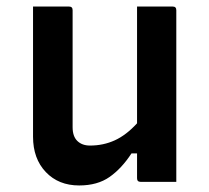

<svg xmlns="http://www.w3.org/2000/svg" viewBox="-20 -556 640 587"><path d="M191 -536Q202 -536 202 -525V-167Q202 -139 216.5 -125Q231 -111 255 -111Q296 -111 331 -127Q366 -143 399 -179V-536H508Q519 -536 519 -525V0H410Q399 0 399 -11V-87H382Q352 -41 315 -15Q278 11 222 11Q159 11 120 -30Q81 -71 81 -138V-536Z"/></svg>

Font: Recursive Mn Lnr St SmB
Style: Regular
Weight: 600
Monospace: yes
Version: Version 1.079;hotconv 1.0.112;makeotfexe 2.5.65598; ttfautoh